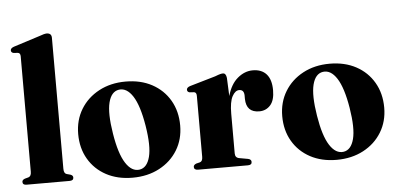

<svg xmlns="http://www.w3.org/2000/svg" viewBox="-51 -852 2000 966"><g transform="rotate(-5 949.0 -369.0)"><path d="M238.5 -725V-63.5Q238.5 -40 252.5 -36L271 -31Q284.5 -26.5 284.5 -15.5Q284.5 0 264.5 0H47Q27.5 0 27.5 -15.5Q27.5 -26 41.5 -31L60 -36Q74 -40.5 74 -63.5V-646Q74 -662.5 61.5 -664.5L39.5 -666Q27 -669 27 -680Q27 -691 44 -697L175.5 -739Q202.5 -749 213.5 -749Q238.5 -749 238.5 -725Z M588.5 -473.5Q664 -473.5 721.2 -442.8Q778.5 -412 810.8 -356.8Q843 -301.5 843 -229.5Q843 -160 809.8 -105.5Q776.5 -51 717.5 -19.8Q658.5 11.5 582 11.5Q506.5 11.5 449.2 -19.2Q392 -50 360 -104.8Q328 -159.5 328 -231Q328 -301 361.2 -355.8Q394.5 -410.5 453.5 -442Q512.5 -473.5 588.5 -473.5ZM620.5 -26Q658.5 -32 672.5 -85.5Q686.5 -139 669.5 -243.5Q652.5 -346.5 621.8 -394Q591 -441.5 551 -435.5Q512.5 -429.5 499 -375.8Q485.5 -322 502.5 -218Q519 -115.5 549.8 -67.8Q580.5 -20 620.5 -26Z M1098 -447.5 1102 -355.5Q1118.5 -414.5 1154 -444.2Q1189.5 -474 1230.5 -474Q1275.5 -474 1299.8 -446.5Q1324 -419 1324 -365.5Q1324 -314.5 1302 -290Q1280 -265.5 1246 -265.5Q1180.5 -265.5 1179 -334V-352.5Q1178 -381 1154 -381Q1134 -381 1119 -353.5Q1104 -326 1104 -266V-65.5Q1104 -43.5 1124.5 -40L1169 -32Q1185 -28.5 1185 -15.5Q1185 0 1165 0H913.5Q893 0 893 -15.5Q893 -26 907 -31.5L925.5 -36Q939.5 -40 939.5 -62.5V-370.5Q939.5 -388 927.5 -390L904.5 -391.5Q892.5 -394.5 892.5 -405.5Q892.5 -416.5 909.5 -422.5L1040 -460.5Q1058 -467.5 1066.2 -469.5Q1074.5 -471.5 1080 -471.5Q1095 -471.5 1098 -447.5Z M1619 -473.5Q1694.5 -473.5 1751.8 -442.8Q1809 -412 1841.2 -356.8Q1873.5 -301.5 1873.5 -229.5Q1873.5 -160 1840.2 -105.5Q1807 -51 1748 -19.8Q1689 11.5 1612.5 11.5Q1537 11.5 1479.8 -19.2Q1422.5 -50 1390.5 -104.8Q1358.5 -159.5 1358.5 -231Q1358.5 -301 1391.8 -355.8Q1425 -410.5 1484 -442Q1543 -473.5 1619 -473.5ZM1651 -26Q1689 -32 1703 -85.5Q1717 -139 1700 -243.5Q1683 -346.5 1652.2 -394Q1621.5 -441.5 1581.5 -435.5Q1543 -429.5 1529.5 -375.8Q1516 -322 1533 -218Q1549.5 -115.5 1580.2 -67.8Q1611 -20 1651 -26Z"/></g></svg>

Font: Fraunces 72pt
Style: Bold
Weight: 700
Version: Version 1.000;[b76b70a41]